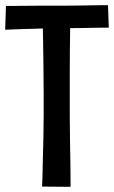

<svg xmlns="http://www.w3.org/2000/svg" viewBox="-20 -724 441 743"><path d="M143 -2Q144 -18 144.5 -47Q145 -76 146 -114Q147 -152 148 -194.5Q149 -237 149 -281Q149 -325 149 -367Q149 -421 148 -477.5Q147 -534 146.5 -581.5Q146 -629 145 -658.5Q144 -688 144 -688L253 -686Q253 -686 252.5 -666Q252 -646 251.5 -613Q251 -580 250.5 -538Q250 -496 250 -450.5Q250 -405 250 -362Q250 -319 250 -270Q250 -221 251 -173.5Q252 -126 252.5 -87Q253 -48 253 -24.5Q253 -1 253 -1ZM0 -609 3 -701Q3 -701 23 -701Q43 -701 72.5 -701.5Q102 -702 132.5 -702Q163 -702 183 -702Q200 -702 226.5 -702Q253 -702 282.5 -702.5Q312 -703 338.5 -703.5Q365 -704 381.5 -704Q398 -704 398 -704L401 -617Q401 -617 385.5 -617Q370 -617 345.5 -616.5Q321 -616 293 -615.5Q265 -615 239 -615Q213 -615 196 -615Q179 -615 154.5 -614Q130 -613 103.5 -612.5Q77 -612 53 -611Q29 -610 14.5 -609.5Q0 -609 0 -609Z"/></svg>

Font: Truculenta SemiBold
Style: Regular
Weight: 600
Version: Version 1.002